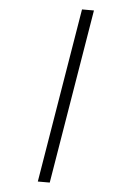

<svg xmlns="http://www.w3.org/2000/svg" viewBox="-63 -869 725 1058"><g transform="rotate(5 300.0 -340.0)"><path d="M187 143 347 -823H413L253 143Z"/></g></svg>

Font: Iosevka HT Light Extended
Style: Italic
Weight: 300
Width: 7
Italic angle: -9°
Monospace: yes
Designer: Belleve Invis
Foundry: Belleve Invis
Version: Version 32.3.0; ttfautohint (v1.8.4)